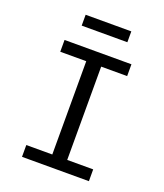

<svg xmlns="http://www.w3.org/2000/svg" viewBox="-158 -986 931 1090"><g transform="rotate(20 307.5 -441.0)"><path d="M509.7 -706.2V-634.9H352.8V-71.3H509.7V0H105.6V-71.3H262.6V-634.9H105.6V-706.2ZM445.1 -815.9H169.2V-881.5H445.1Z"/></g></svg>

Font: FiraCode Nerd Font
Style: Regular
Weight: 400
Designer: Carrois Corporate, Edenspiekermann AG, Nikita Prokopov
Foundry: Carrois Corporate, Edenspiekermann AG, Nikita Prokopov
Version: Version 6.002;Nerd Fonts 3.4.0